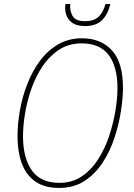

<svg xmlns="http://www.w3.org/2000/svg" viewBox="-20 -913 656 943"><path d="M270 10Q197 10 152 -22.5Q107 -55 86.5 -112Q66 -169 66 -243Q66 -305 78 -372Q90 -439 114.5 -501.5Q139 -564 176.5 -614.5Q214 -665 265.5 -695Q317 -725 383 -725Q475 -725 529.5 -666Q584 -607 584 -481Q584 -432 574 -367.5Q564 -303 542.5 -237Q521 -171 484.5 -115Q448 -59 395.5 -24.5Q343 10 270 10ZM272 -15Q335 -15 382 -47Q429 -79 462.5 -131.5Q496 -184 516.5 -246.5Q537 -309 547 -370Q557 -431 557 -480Q557 -585 514 -642.5Q471 -700 381 -700Q318 -700 270.5 -669Q223 -638 189 -587.5Q155 -537 134 -476.5Q113 -416 103 -355.5Q93 -295 93 -244Q93 -138 136 -76.5Q179 -15 272 -15ZM398 -785Q349 -785 324.5 -809.5Q300 -834 300 -875Q300 -886 301 -893H325Q322 -860 336.5 -834.5Q351 -809 398 -809Q441 -809 464 -830.5Q487 -852 498 -893H522Q509 -840 479.5 -812.5Q450 -785 398 -785Z"/></svg>

Font: Noto Sans SemiCondensed Thin
Style: Italic
Weight: 100
Width: 4
Italic angle: -12°
Designer: Monotype Design Team
Foundry: Monotype Imaging Inc.
Version: Version 2.013; ttfautohint (v1.8.4.7-5d5b)